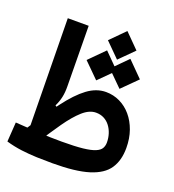

<svg xmlns="http://www.w3.org/2000/svg" viewBox="-134 -838 854 945"><g transform="rotate(20 293.0 -365.0)"><path d="M247.1 3.4Q205.6 3.4 164.8 2Q124 0.5 83.5 -4.6Q43 -9.8 2.4 -21.5L9.3 -123.5Q71.8 -118.7 131.1 -115.5Q190.4 -112.3 252.9 -112.3Q321.8 -112.3 363.8 -116.9Q405.8 -121.6 427.5 -130.9Q449.2 -140.1 456.8 -153.6Q464.4 -167 464.4 -184.1Q464.4 -208 457.5 -229.5Q450.7 -251 437.7 -268.1Q424.8 -285.2 406.2 -294.7Q387.7 -304.2 364.7 -304.2Q329.6 -304.2 294.7 -272.9Q259.8 -241.7 221.7 -187.3Q183.6 -132.8 138.2 -61.5L60.1 -102.1Q127.9 -208 180.2 -277.6Q232.4 -347.2 279.1 -381.8Q325.7 -416.5 376 -416.5Q415 -416.5 449 -400.1Q482.9 -383.8 508.5 -353.8Q534.2 -323.7 548.8 -282.5Q563.5 -241.2 563.5 -190.9Q563.5 -126 534.4 -82.8Q505.4 -39.6 436.5 -18.1Q367.7 3.4 247.1 3.4ZM82.5 -91.8 74.2 -693.4H183.6L187 -377.9Q187.5 -346.2 182.1 -320.8Q176.8 -295.4 164.1 -269.5L186 -254.4ZM371.6 -584.5 296.9 -659.2 371.6 -734.4 446.3 -659.2ZM432.1 -453.6 353.5 -531.7 432.1 -610.8 510.7 -531.7ZM310.1 -453.6 231.4 -531.7 310.1 -610.8 388.7 -531.7Z"/></g></svg>

Font: Cascadia Mono Medium
Style: Regular
Weight: 500
Monospace: yes
Designer: Aaron Bell
Foundry: Saja Typeworks
Version: Version 2407.024